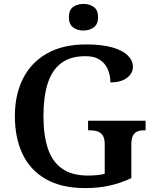

<svg xmlns="http://www.w3.org/2000/svg" viewBox="-20 -951 788 981"><path d="M415 10Q294 10 214 -36Q134 -82 95 -164.5Q56 -247 56 -358Q56 -466 97 -548.5Q138 -631 219.5 -677.5Q301 -724 420 -724Q500 -724 553 -709Q606 -694 632.5 -668Q659 -642 659 -610Q659 -576 628.5 -553Q598 -530 544 -530Q544 -567 530.5 -597.5Q517 -628 489.5 -646Q462 -664 417 -664Q339 -664 292 -628Q245 -592 223.5 -524Q202 -456 202 -358Q202 -260 224.5 -192.5Q247 -125 297 -89.5Q347 -54 430 -54Q453 -54 474.5 -56Q496 -58 515 -63V-215Q515 -243 505.5 -258Q496 -273 479.5 -279Q463 -285 440 -285H430V-334H724V-285H714Q694 -285 680 -278.5Q666 -272 658.5 -256.5Q651 -241 651 -211V-41Q596 -15 539 -2.5Q482 10 415 10ZM406 -795Q375 -795 353.5 -811Q332 -827 332 -863Q332 -900 353.5 -915.5Q375 -931 407 -931Q437 -931 459 -915.5Q481 -900 481 -863Q481 -827 459 -811Q437 -795 406 -795Z"/></svg>

Font: Noto Serif Gujarati SemiBold
Style: Regular
Weight: 600
Version: Version 2.102